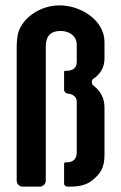

<svg xmlns="http://www.w3.org/2000/svg" viewBox="-20 -693 449 713"><path d="M46 -565C44 -553 42 -537 42 -518V-22C42 -10 52 0 64 0H128C140 0 150 -10 150 -22V-518C150 -551 160 -578 206 -578C239 -578 265 -558 265 -527V-463C265 -441 251 -430 225 -430H222C220 -430 218 -428 218 -427V-359C218 -353 224 -347 229 -346C249 -344 265 -335 265 -316V-129C265 -108 257 -90 227 -90H223C220 -90 218 -88 218 -86V-12C218 -5 223 0 230 0H242C275 0 302 -7 321 -22C355 -49 368 -72 368 -118V-294C368 -328 354 -355 326 -376C320 -381 319 -395 326 -400C354 -418 368 -444 368 -476V-537C368 -616 283 -673 201 -673C126 -673 59 -623 46 -565Z"/></svg>

Font: DIN Rundschrift
Style: Mittel
Weight: 400
Version: Version 1.027